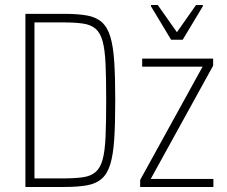

<svg xmlns="http://www.w3.org/2000/svg" viewBox="-20 -743 904 763"><path d="M81 0V-688H235Q289 -688 325.5 -681.5Q362 -675 384.5 -655Q407 -635 418.5 -597Q430 -559 434 -497.5Q438 -436 438 -344Q438 -252 434 -190.5Q430 -129 418.5 -91Q407 -53 384.5 -33Q362 -13 325.5 -6.5Q289 0 235 0ZM117 -34H228Q277 -34 309 -38.5Q341 -43 360 -59.5Q379 -76 388 -109.5Q397 -143 399.5 -200Q402 -257 402 -344Q402 -431 399.5 -488Q397 -545 388 -578.5Q379 -612 360 -628.5Q341 -645 309 -649.5Q277 -654 228 -654H117ZM537 0V-28L785 -478H545V-510H827V-482L579 -32H828V0ZM660 -585 580 -718V-723H607L683 -615L759 -723H786V-718L706 -585Z"/></svg>

Font: Saira Condensed Thin
Style: Regular
Weight: 250
Width: 3
Designer: Hector Gatti with collaboration of the Omnibus-Type team
Foundry: Omnibus-Type
Version: Version 1.101